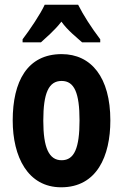

<svg xmlns="http://www.w3.org/2000/svg" viewBox="-20 -786 523 816"><path d="M312 -766H170C153 -728 106 -658 76 -619V-606H154C173 -624 212 -656 241 -694C268 -656 306 -627 329 -606H406V-619C368 -669 334 -722 312 -766ZM449 -274C449 -457 368 -556 242 -556C96 -556 34 -440 34 -274C34 -120 98 10 240 10C392 10 449 -123 449 -274ZM164 -273C164 -391 187 -442 242 -442C296 -442 318 -391 318 -274C318 -157 296 -105 242 -105C188 -105 164 -158 164 -273Z"/></svg>

Font: Noto Sans Kannada ExtraCondensed
Style: Bold
Weight: 700
Width: 2
Designer: Jelle Bosma - Monotype Design Team
Foundry: Monotype Imaging Inc.
Version: Version 2.005